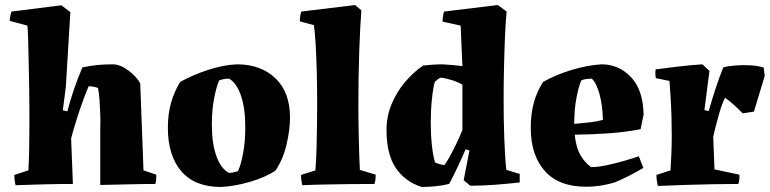

<svg xmlns="http://www.w3.org/2000/svg" viewBox="-20 -732 3065 764"><path d="M42 5Q37 -16 37 -36L93 -54Q95 -90 96 -136.5Q97 -183 97 -227Q97 -252 97 -295Q97 -338 96 -389Q95 -440 94 -489Q93 -538 92 -576Q91 -614 89 -630L19 -649Q19 -659 21 -668.5Q23 -678 26 -686L224 -711L260 -684L242 -387L230 -293L248 -289Q259 -331 274 -375.5Q289 -420 308 -464Q343 -471 369.5 -473.5Q396 -476 429 -476Q450 -476 471.5 -464Q493 -452 511 -434.5Q529 -417 538 -400Q541 -313 544.5 -227Q548 -141 551 -54L602 -37Q602 -28 601.5 -18.5Q601 -9 598 0Q549 0 491.5 1.5Q434 3 379 4V-57V-224Q380 -247 379 -276Q378 -305 376 -333.5Q374 -362 370 -382Q354 -388 333 -389Q324 -369 311.5 -335Q299 -301 286 -260.5Q273 -220 263 -181L268 -54L270 0Q212 0 153 1.5Q94 3 42 5Z M860 12Q755 12 701.5 -50.5Q648 -113 648 -223Q648 -280 661 -324.5Q674 -369 697 -406Q747 -434 808.5 -454Q870 -474 923 -476Q1018 -476 1076 -420.5Q1134 -365 1134 -264Q1134 -217 1120.5 -158Q1107 -99 1076 -53Q1035 -26 975 -8.5Q915 9 860 12ZM891 -44Q900 -44 910.5 -46.5Q921 -49 927 -51Q939 -77 947.5 -123Q956 -169 956 -226Q956 -301 939 -351Q922 -401 892 -419Q870 -419 852 -412Q841 -387 832 -340.5Q823 -294 823 -236Q823 -161 841 -111Q859 -61 891 -44Z M1183 5Q1178 -14 1178 -36L1235 -54Q1238 -89 1239.5 -137.5Q1241 -186 1241.5 -236Q1242 -286 1242 -324Q1242 -382 1240.5 -444Q1239 -506 1236 -556.5Q1233 -607 1229 -632L1173 -647Q1173 -668 1179 -686L1393 -712L1418 -691Q1413 -630 1409.5 -529Q1406 -428 1406 -311Q1406 -281 1406.5 -243Q1407 -205 1408 -168Q1409 -131 1410 -101Q1411 -71 1412 -56L1475 -37Q1475 -28 1474 -18.5Q1473 -9 1470 0Q1428 0 1377.5 0.5Q1327 1 1276.5 2Q1226 3 1183 5Z M1658 12Q1592 -9 1555 -63.5Q1518 -118 1518 -215Q1518 -268 1537.5 -316Q1557 -364 1590 -403.5Q1623 -443 1663 -471Q1681 -473 1700.5 -474.5Q1720 -476 1740 -476Q1780 -474 1820 -469L1813 -630L1741 -646Q1741 -666 1747 -686L1961 -712L1996 -686Q1992 -648 1989.5 -588.5Q1987 -529 1985.5 -462.5Q1984 -396 1984 -339Q1984 -307 1984.5 -266.5Q1985 -226 1986.5 -185.5Q1988 -145 1990 -111Q1992 -77 1995 -56L2048 -40V-6Q2003 -1 1952.5 3Q1902 7 1851 7L1825 -15L1848 -133L1833 -138Q1826 -122 1814 -95.5Q1802 -69 1789 -42.5Q1776 -16 1767 0Q1742 6 1714 9Q1686 12 1658 12ZM1748 -75Q1757 -86 1771 -111.5Q1785 -137 1798.5 -165.5Q1812 -194 1820 -215V-395Q1802 -406 1775.5 -414Q1749 -422 1733 -423Q1721 -417 1710 -406Q1703 -381 1698.5 -336Q1694 -291 1694 -243Q1694 -197 1698.5 -154.5Q1703 -112 1711 -86Q1727 -78 1748 -75Z M2312 11Q2203 11 2147.5 -52Q2092 -115 2092 -223Q2092 -280 2104.5 -324.5Q2117 -369 2141 -406Q2190 -434 2254 -453.5Q2318 -473 2374 -476Q2442 -476 2490.5 -425.5Q2539 -375 2541 -276L2529 -218Q2467 -206 2402.5 -201.5Q2338 -197 2267 -196Q2272 -145 2289.5 -115Q2307 -85 2332 -67Q2358 -67 2392 -74Q2426 -81 2460.5 -91Q2495 -101 2522 -110L2540 -64Q2517 -50 2488 -35Q2459 -20 2426 -6Q2403 1 2373.5 6Q2344 11 2312 11ZM2265 -239Q2299 -242 2329 -245.5Q2359 -249 2379 -255Q2378 -311 2366 -356Q2354 -401 2335 -419Q2325 -419 2313 -417.5Q2301 -416 2293 -412Q2282 -386 2273.5 -341Q2265 -296 2265 -239Z M2598 8Q2592 -14 2592 -36L2648 -54Q2650 -83 2651.5 -119.5Q2653 -156 2653 -192Q2653 -225 2652 -265Q2651 -305 2648.5 -344Q2646 -383 2644 -410L2590 -421Q2586 -437 2589 -456Q2635 -462 2681.5 -467.5Q2728 -473 2775 -476L2803 -450L2783 -294L2800 -290Q2814 -339 2827.5 -380Q2841 -421 2858 -464Q2876 -469 2906.5 -471.5Q2937 -474 2967.5 -472Q2998 -470 3019 -463L3023 -430L2980 -288L2935 -281Q2920 -297 2900 -315Q2880 -333 2865 -343Q2853 -320 2840.5 -276Q2828 -232 2818 -188L2823 -58L2922 -37Q2923 -28 2922 -18.5Q2921 -9 2918 0Q2871 0 2815 1Q2759 2 2702.5 4Q2646 6 2598 8Z"/></svg>

Font: Labrada ExtraBold
Style: Regular
Weight: 800
Designer: Mercedes Jáuregui
Foundry: Omnibus-Type Team
Version: Version 1.000; ttfautohint (v1.8.4.7-5d5b)